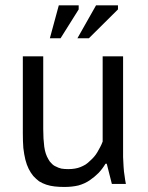

<svg xmlns="http://www.w3.org/2000/svg" viewBox="-20 -704 566 735"><path d="M67.4 -488.3Q67.4 -414.1 67.4 -193.4Q67.4 -163.1 69.3 -137.7Q72.3 -112.3 77.1 -92.8Q82 -73.2 89.8 -57.6Q97.7 -42 107.4 -30.3Q118.2 -18.6 129.9 -9.8Q142.6 -2 157.2 2.9Q171.9 7.8 189.5 9.8Q207 11.7 226.6 11.7Q255.9 11.7 280.3 5.9Q304.7 -1 323.2 -13.7Q341.8 -26.4 357.4 -42Q372.1 -57.6 383.8 -77.1Q385.7 -77.1 388.7 -77.1Q393.6 -57.6 408.2 0Q421.9 0 461.9 0Q459 -13.7 457 -30.3Q454.1 -46.9 453.1 -65.4Q452.1 -84 451.2 -102.5Q451.2 -121.1 451.2 -138.7Q451.2 -254.9 451.2 -488.3Q431.6 -488.3 373 -488.3Q373 -406.2 373 -162.1Q369.1 -151.4 363.3 -140.6Q358.4 -130.9 352.5 -121.1Q346.7 -111.3 339.8 -103.5Q332 -94.7 324.2 -87.9Q316.4 -80.1 307.6 -74.2Q297.9 -68.4 288.1 -64.5Q278.3 -60.5 266.6 -58.6Q254.9 -56.6 241.2 -56.6Q226.6 -56.6 214.8 -58.6Q203.1 -61.5 194.3 -66.4Q184.6 -70.3 177.7 -78.1Q169.9 -85 165 -94.7Q159.2 -104.5 155.3 -116.2Q151.4 -127.9 149.4 -142.6Q147.5 -157.2 146.5 -173.8Q145.5 -190.4 145.5 -210Q145.5 -302.7 145.5 -488.3Q142.6 -488.3 135.7 -488.3Q135.7 -488.3 134.8 -488.3Q134.8 -488.3 133.8 -488.3Q133.8 -488.3 132.8 -488.3Q132.8 -488.3 131.8 -488.3Q131.8 -488.3 130.9 -488.3Q130.9 -488.3 128.9 -488.3Q128.9 -488.3 127.9 -488.3Q127.9 -488.3 127 -488.3Q127 -488.3 126 -488.3Q126 -488.3 125 -488.3Q125 -488.3 124 -488.3Q124 -488.3 123 -488.3Q123 -488.3 121.1 -488.3Q121.1 -488.3 120.1 -488.3Q120.1 -488.3 119.1 -488.3Q119.1 -488.3 118.2 -488.3Q118.2 -488.3 117.2 -488.3Q117.2 -488.3 116.2 -488.3Q116.2 -488.3 115.2 -488.3Q115.2 -488.3 113.3 -488.3Q113.3 -488.3 112.3 -488.3Q112.3 -488.3 111.3 -488.3Q111.3 -488.3 110.4 -488.3Q110.4 -488.3 109.4 -488.3Q109.4 -488.3 108.4 -488.3Q108.4 -488.3 107.4 -488.3Q107.4 -488.3 106.4 -488.3Q105.5 -488.3 104.5 -488.3Q104.5 -488.3 103.5 -488.3Q103.5 -488.3 102.5 -488.3Q102.5 -488.3 101.6 -488.3Q101.6 -488.3 100.6 -488.3Q100.6 -488.3 99.6 -488.3Q99.6 -488.3 98.6 -488.3Q98.6 -488.3 97.7 -488.3Q97.7 -488.3 96.7 -488.3Q96.7 -488.3 95.7 -488.3Q95.7 -488.3 94.7 -488.3Q94.7 -488.3 93.8 -488.3Q93.8 -488.3 92.8 -488.3Q92.8 -488.3 91.8 -488.3Q91.8 -488.3 90.8 -488.3Q90.8 -488.3 89.8 -488.3Q89.8 -488.3 88.9 -488.3Q88.9 -488.3 87.9 -488.3Q87.9 -488.3 86.9 -488.3Q86.9 -488.3 86.9 -488.3Q86.9 -488.3 85.9 -488.3Q85.9 -488.3 85 -488.3Q85 -488.3 84 -488.3Q84 -488.3 83 -488.3Q83 -488.3 82 -488.3Q82 -488.3 81.1 -488.3Q81.1 -488.3 79.1 -488.3Q79.1 -488.3 78.1 -488.3Q78.1 -488.3 77.1 -488.3Q77.1 -488.3 76.2 -488.3Q76.2 -488.3 76.2 -488.3Q76.2 -488.3 75.2 -488.3Q75.2 -488.3 74.2 -488.3Q74.2 -488.3 72.3 -488.3Q72.3 -488.3 71.3 -488.3Q71.3 -488.3 70.3 -488.3Q70.3 -488.3 70.3 -488.3Q70.3 -488.3 68.4 -488.3Q68.4 -488.3 67.4 -488.3Q67.4 -488.3 67.4 -488.3ZM170.9 -557.6Q180.7 -557.6 211.9 -557.6Q229.5 -585 281.2 -668Q281.2 -671.9 281.2 -683.6Q261.7 -683.6 205.1 -683.6Q196.3 -652.3 170.9 -557.6ZM276.4 -557.6Q287.1 -557.6 320.3 -557.6Q347.7 -585 431.6 -668Q431.6 -671.9 431.6 -683.6Q410.2 -683.6 347.7 -683.6Q330.1 -652.3 276.4 -557.6Z"/></svg>

Font: Aptus Gothic JP
Style: Medium
Weight: 400
Designer: Fuminori Ogawa / Motoya
Version: Version 1